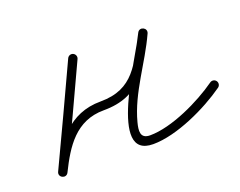

<svg xmlns="http://www.w3.org/2000/svg" viewBox="-60 -379 616 492"><g transform="rotate(-20 248.0 -132.5)"><path d="M156.1 -269.5C156.1 -269.5 156.1 -269.5 156.1 -269.5C115.4 -181.1 73.9 -93.1 32.4 -5.1C29 2 32.6 8.2 38 10.8C43.3 13.4 50.4 12.4 54 5.3C84 -55.4 119.6 -113 196 -113C298.4 -113 325.3 -177.7 368.6 -258.8C372.2 -265.7 368.5 -271.8 363 -274.5C357.5 -277.3 350.3 -276.5 347.1 -269.4C321.6 -213.3 163.3 12 286 12C350.7 12 438.5 -29.9 491 -67.2C496.4 -71.1 497.6 -78.6 493.8 -84C489.9 -89.4 482.4 -90.6 477 -86.8C428.8 -52.4 345.5 -12 286 -12C258.3 -12 261.4 -33.8 266.8 -54.7C286.1 -128.7 337.6 -190.5 368.9 -259.5C372.1 -266.6 368.6 -272.6 363.3 -275.2C358 -277.8 351.1 -277 347.4 -270.1C308.7 -197.6 287.4 -137 196 -137C109.4 -137 66.8 -74.8 32.5 -5.3C28.9 1.8 32.6 8 38.1 10.6C43.5 13.2 50.7 12.3 54.1 5.1C95.6 -82.9 137.2 -171 177.9 -259.5C180.7 -265.5 178 -272.6 172 -275.4C166 -278.2 158.9 -275.5 156.1 -269.5Z"/></g></svg>

Font: FRB American Cursive Guidelines Arrows Light
Style: Italic
Weight: 300
Italic angle: -25°
Version: Version 2.0;Modular Font Editor K font №1